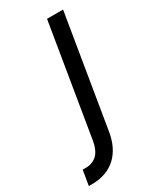

<svg xmlns="http://www.w3.org/2000/svg" viewBox="-285 -605 715 869"><g transform="rotate(-30 73.0 -170.0)"><path d="M122.2 -545.5 25.6 39.8C15.6 95.2 -12.8 126.4 -63.9 126.4H-79.5L-92.3 204.5H-75.3C29.8 204.5 92.3 140.6 109.4 39.8L206 -545.5Z"/></g></svg>

Font: Margiela Sans
Style: Italic
Weight: 400
Italic angle: -9.39999°
Designer: Stefan Endress, Andreas Faust
Version: Version 1.100;FEAKit 1.0